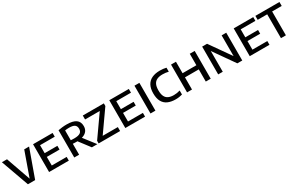

<svg xmlns="http://www.w3.org/2000/svg" viewBox="219 -2077 5516 3560"><g transform="rotate(-30 2977.0 -297.0)"><path d="M218.5 0 5 -595H114.5L309.5 -41.5H286.5L483 -595H587L373.5 0Z M672 0V-595H1090.5V-515H775.5V-80H1094.5V0ZM736 -264V-344H1048V-264Z M1211 0V-583.5Q1250.5 -591 1297.2 -596.5Q1344 -602 1394.5 -602Q1525.5 -602 1590.5 -556.8Q1655.5 -511.5 1655.5 -417Q1655.5 -355.5 1624.5 -314.2Q1593.5 -273 1534.2 -252Q1475 -231 1391.5 -231Q1371.5 -231 1352.5 -231.8Q1333.5 -232.5 1315 -234V0ZM1588 0 1377.5 -277H1492L1706 0ZM1392 -306.5Q1478 -306.5 1517 -333.5Q1556 -360.5 1556 -416.5Q1556 -475 1519.5 -500.8Q1483 -526.5 1403 -526.5Q1377.5 -526.5 1356.5 -524.8Q1335.5 -523 1315 -519.5V-309.5Q1337 -308 1353 -307.2Q1369 -306.5 1392 -306.5Z M1732.5 0V-56.5L2065.5 -530L2068.5 -510.5H1737V-595H2187.5V-538.5L1854.5 -65L1851.5 -84.5H2192.5V0Z M2304 0V-595H2722.5V-515H2407.5V-80H2726.5V0ZM2368 -264V-344H2680V-264Z M2843 0V-595H2948.5V0Z M3382 7.5Q3285.5 7.5 3216.5 -23Q3147.5 -53.5 3110.2 -120.5Q3073 -187.5 3073 -296.5Q3073 -400.5 3110.2 -468.5Q3147.5 -536.5 3218.2 -569.5Q3289 -602.5 3389 -602.5Q3424.5 -602.5 3458.8 -598.8Q3493 -595 3524.5 -587V-501.5Q3493 -509.5 3461.2 -513.2Q3429.5 -517 3396 -517Q3326 -517 3278.8 -495.2Q3231.5 -473.5 3207.8 -425.2Q3184 -377 3184 -297.5Q3184 -215.5 3207.8 -167.5Q3231.5 -119.5 3277.8 -98.8Q3324 -78 3391 -78Q3425 -78 3457.5 -83Q3490 -88 3524.5 -98.5V-13Q3494 -3.5 3457.2 2Q3420.5 7.5 3382 7.5Z M3626 0V-595H3731.5V-349.5H4027V-595H4132.5V0H4027V-260.5H3731.5V0Z M4292.5 0V-595H4397.5L4728.5 -124.5H4709.5V-595H4808V0H4702.5L4372 -470.5H4390.5V0Z M4968 0V-595H5386.5V-515H5071.5V-80H5390.5V0ZM5032 -264V-344H5344V-264Z M5636.5 0V-510.5H5432V-595H5947V-510.5H5742V0Z"/></g></svg>

Font: Encode Sans SC Medium
Style: Regular
Weight: 500
Version: Version 3.002